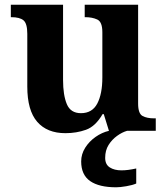

<svg xmlns="http://www.w3.org/2000/svg" viewBox="-20 -556 707 816"><path d="M258 10Q180 10 138 -38.5Q96 -87 96 -188V-412Q96 -456 80 -469.5Q64 -483 28 -483H26V-536H248V-216Q248 -152 264 -113.5Q280 -75 324 -75Q372 -75 393.5 -116Q415 -157 415 -227V-419Q415 -463 393.5 -473Q372 -483 343 -483H340V-536H567V-116Q567 -73 586 -63Q605 -53 634 -53H642V0H443L421 -71H416Q386 -19 345.5 -4.5Q305 10 258 10ZM474 240Q401 240 363 213.5Q325 187 325 130Q325 99 342 72Q359 45 386 26Q413 7 443 0H520Q499 6 477.5 21.5Q456 37 441.5 60Q427 83 427 115Q427 143 446.5 155.5Q466 168 496 168Q510 168 525.5 166Q541 164 559 160V224Q543 231 516.5 235.5Q490 240 474 240Z"/></svg>

Font: Noto Serif Thai
Style: Bold
Weight: 700
Designer: Monotype Design Team
Foundry: Monotype Imaging Inc.
Version: Version 2.002; ttfautohint (v1.8.4.7-5d5b)